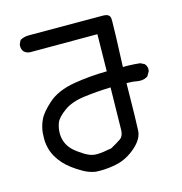

<svg xmlns="http://www.w3.org/2000/svg" viewBox="-88 -606 676 715"><g transform="rotate(-15 250.0 -248.0)"><path d="M49.8 -89.4Q41 -114.3 41 -138.7Q41 -151.4 42 -162.6Q44.4 -187 55.2 -210.4Q65.9 -234.9 102.5 -267.3Q139.2 -299.8 205.1 -311Q267.6 -321.3 331.5 -321.8L333.5 -464.4H73.7Q61 -465.3 51.8 -473.6Q43.9 -482.4 43.9 -495.1Q43.9 -501.5 44.9 -503.4L51.8 -517.6L53.2 -518.6Q67.9 -526.4 85.9 -526.4Q86.9 -526.4 91.8 -526.4Q105.5 -525.9 366.2 -525.9Q369.1 -525.9 372.1 -525.9Q393.1 -525.9 397.9 -512.7Q398.4 -511.2 398.9 -508.5Q399.4 -505.9 399.4 -496.1Q399.4 -458.5 393.6 -321.8Q397 -321.8 401.9 -321.8Q406.7 -321.8 415.5 -321.8Q434.6 -321.3 459.5 -318.8L475.1 -311L475.6 -310.1Q483.4 -301.8 483.4 -289.6Q483.4 -283.7 482.4 -281.7L472.7 -264.6Q460 -255.9 444.8 -255.9Q439.9 -255.9 435.5 -256.3Q416.5 -260.3 394.5 -260.3Q393.1 -260.3 391.1 -260.3Q389.2 -106.9 387.2 -77.6Q385.3 -46.4 351.6 -16.8Q317.9 12.7 278.3 22Q246.6 29.3 211.9 29.3Q199.2 29.3 195.3 28.8Q170.9 24.9 149.4 12.7Q104.5 -12.7 81.1 -39.1Q68.8 -52.7 58.6 -70.3Q53.7 -79.1 49.8 -89.4ZM169.9 -47.9Q191.9 -34.7 208 -33.7Q212.4 -33.2 216.8 -33.2Q229 -33.2 243.2 -35.4Q257.3 -37.6 273.4 -40.5Q297.4 -53.7 312.5 -64Q325.7 -73.2 326.7 -95.5Q327.6 -117.7 329.6 -260.3Q276.4 -258.8 226.1 -252.2Q175.8 -245.6 146.5 -223.6Q116.7 -201.7 109.9 -183.6Q102.5 -163.6 102.5 -143.8Q102.5 -124 110.1 -106.4Q117.7 -88.9 132.3 -75.4Q147 -62 169.9 -47.9Z"/></g></svg>

Font: Bakudai
Style: Medium
Weight: 500
Version: Version 1.48